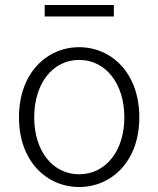

<svg xmlns="http://www.w3.org/2000/svg" viewBox="-20 -736 634 769"><path d="M297 13C426 13 538 -89 538 -266C538 -444 426 -547 297 -547C168 -547 56 -444 56 -266C56 -89 168 13 297 13ZM297 -38C192 -38 117 -130 117 -266C117 -403 192 -496 297 -496C402 -496 478 -403 478 -266C478 -130 402 -38 297 -38ZM159 -670H436V-716H159Z"/></svg>

Font: Noto Sans KR Light
Style: Regular
Weight: 300
Designer: Ryoko NISHIZUKA 西塚涼子 (kana, bopomofo & ideographs); Paul D. Hunt (Latin, Greek & Cyrillic); Sandoll Communications 산돌커뮤니
Foundry: Adobe
Version: Version 2.004;hotconv 1.0.118;makeotfexe 2.5.65603